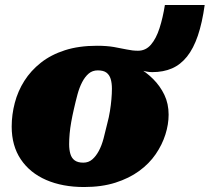

<svg xmlns="http://www.w3.org/2000/svg" viewBox="-20 -738 843 772"><path d="M277 -299Q271 -273 266.5 -248Q262 -223 260 -200.5Q258 -178 258 -158Q258 -136 263 -119Q268 -102 280.5 -93Q293 -84 315 -84Q336 -84 351 -97Q366 -110 377.5 -131.5Q389 -153 396.5 -181.5Q404 -210 411 -240Q418 -266 422 -291Q426 -316 428 -339Q430 -362 430 -381Q430 -404 425 -420.5Q420 -437 408 -446Q396 -455 373 -455Q352 -455 337 -442.5Q322 -430 310.5 -408Q299 -386 291.5 -358Q284 -330 277 -299ZM517 -469 560 -465 554 -441 534 -467Q568 -448 596 -420Q624 -392 641 -356.5Q658 -321 658 -277Q658 -238 645 -197Q632 -156 606 -118Q580 -80 539.5 -50.5Q499 -21 444 -3.5Q389 14 318 14Q231 14 165.5 -14.5Q100 -43 63.5 -97.5Q27 -152 27 -229Q27 -277 39.5 -324.5Q52 -372 78 -413Q104 -454 144.5 -486Q185 -518 241 -536Q297 -554 370 -554Q409 -554 438 -549Q467 -544 490 -539Q513 -534 535 -534Q566 -534 587 -558.5Q608 -583 621.5 -625Q635 -667 643 -718H803Q793 -646 775.5 -594.5Q758 -543 732 -510.5Q706 -478 671.5 -463Q637 -448 592 -448Q580 -448 567.5 -450.5Q555 -453 542 -457.5Q529 -462 517 -469Z"/></svg>

Font: Roboto Serif Black
Style: Italic
Weight: 900
Italic angle: -10°
Version: Version 1.008